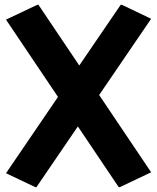

<svg xmlns="http://www.w3.org/2000/svg" viewBox="-20 -767 652 797"><path d="M131.3 9.8H126.5L4.9 -47.9L220.7 -364.7L4.9 -685.5L134.8 -747.1H139.6L309.1 -495.1L481 -747.1H485.8L607.4 -689L391.6 -372.6L607.4 -51.8L477.5 9.8H472.7L303.2 -242.2Z"/></svg>

Font: Nova Round
Style: Bold
Weight: 700
Designer: Wojciech Kalinowski "wmk69" (wmk69@o2.pl)
Foundry: Wojciech Kalinowski "wmk69" (wmk69@o2.pl)
Version: Version 3.1.0; 2021-05-23